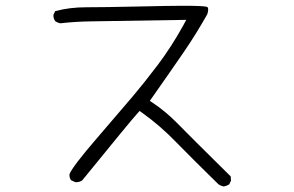

<svg xmlns="http://www.w3.org/2000/svg" viewBox="-20 -661 1040 679"><path d="M713.4 -611.3Q716.3 -621.6 716.3 -627.4Q716.3 -634.3 712.9 -636.2Q705.6 -640.6 626.5 -640.6Q583.5 -640.6 464.1 -637.9Q344.7 -635.3 285.2 -635.3Q225.6 -635.3 175.3 -621.6L169.4 -609.9Q168.9 -608.4 168.9 -604.7Q168.9 -601.1 170.4 -595.9Q171.9 -590.8 175.3 -586.4Q183.1 -580.6 193.4 -578.6Q244.1 -584.5 298.3 -585.4L638.7 -590.8L627.9 -570.8Q586.4 -495.6 538.1 -431.6Q489.7 -367.7 448.7 -319.3L320.3 -169.4Q237.8 -73.7 226.1 -45.9Q225.6 -44.4 225.6 -43Q225.6 -31.7 231 -23.9L245.6 -17.1Q247.1 -16.6 248.5 -16.6Q261.7 -16.6 271 -23.4Q442.4 -234.4 465.8 -259.8L473.6 -268.6L483.4 -261.7Q546.9 -216.3 603 -158.2Q658.7 -101.1 752 -9.8Q760.7 -3.4 771.5 -1.5Q781.2 -3.4 790.5 -8.8L796.9 -22L795.9 -37.1Q645.5 -185.5 606 -226.1Q566.9 -266.1 521 -296.9L509.8 -304.2Q585.9 -412.6 630.4 -477.5Q674.8 -542.5 713.4 -611.3Z"/></svg>

Font: NaikaiFont
Style: ExtraLight
Weight: 200
Version: Version 1.89